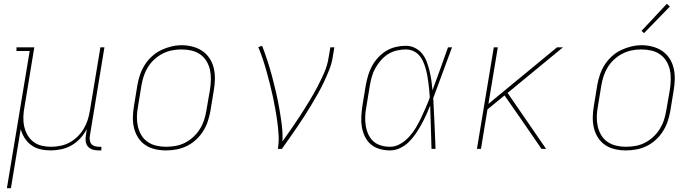

<svg xmlns="http://www.w3.org/2000/svg" viewBox="-20 -777 3640 1002"><path d="M16 205 135 -511H66V-530H159L108 -220Q103 -195 102 -169Q101 -143 106 -119Q111 -95 122.5 -74Q134 -53 153 -38Q172 -23 196.5 -17Q221 -11 246 -11Q270 -11 295 -16Q320 -21 342.5 -33Q365 -45 384 -63.5Q403 -82 416.5 -104.5Q430 -127 437.5 -150.5Q445 -174 449 -199L504 -530H525L449 -68Q447 -57 448.5 -45.5Q450 -34 456.5 -26Q463 -18 474 -14.5Q485 -11 496 -11H509V8H493Q478 8 463.5 3.5Q449 -1 439.5 -11.5Q430 -22 427.5 -37.5Q425 -53 428 -68L433 -104Q420 -78 399.5 -55.5Q379 -33 353.5 -18.5Q328 -4 300 2Q272 8 245 8Q217 8 191 2Q165 -4 144 -19Q123 -34 109 -56Q95 -78 88 -103L37 205Z M846 8Q817 8 789 1.5Q761 -5 738.5 -20Q716 -35 701 -58.5Q686 -82 679.5 -109Q673 -136 673.5 -165Q674 -194 679 -223L697 -333Q702 -361 711 -387.5Q720 -414 735.5 -438.5Q751 -463 773 -483Q795 -503 821 -515.5Q847 -528 874.5 -534.5Q902 -541 929 -541Q958 -541 986 -533.5Q1014 -526 1036.5 -510.5Q1059 -495 1074 -472Q1089 -449 1095.5 -421.5Q1102 -394 1101.5 -365Q1101 -336 1096 -307L1078 -197Q1073 -169 1064 -142.5Q1055 -116 1039.5 -91.5Q1024 -67 1002 -47Q980 -27 954 -14.5Q928 -2 900.5 3Q873 8 846 8ZM846 -11Q871 -11 896.5 -15.5Q922 -20 945.5 -32Q969 -44 989 -62.5Q1009 -81 1023 -103.5Q1037 -126 1045 -150.5Q1053 -175 1057 -200L1076 -310Q1080 -336 1080.5 -362.5Q1081 -389 1075.5 -413.5Q1070 -438 1057 -459Q1044 -480 1023.5 -494Q1003 -508 978 -513.5Q953 -519 926 -519Q901 -519 876.5 -514Q852 -509 828.5 -497Q805 -485 785 -466.5Q765 -448 751.5 -426Q738 -404 730 -379.5Q722 -355 718 -330L700 -220Q695 -194 694.5 -168Q694 -142 699.5 -117.5Q705 -93 717.5 -72Q730 -51 750 -37Q770 -23 795 -17Q820 -11 846 -11Z M1430 0Q1436 -35 1434 -70Q1432 -105 1427.5 -139Q1423 -173 1417 -206.5Q1411 -240 1404 -273Q1397 -306 1388.5 -339Q1380 -372 1371 -404.5Q1362 -437 1351.5 -468.5Q1341 -500 1328 -531L1348 -538Q1363 -499 1376 -459Q1389 -419 1400 -378Q1411 -337 1420.5 -295.5Q1430 -254 1437.5 -211.5Q1445 -169 1450.5 -126Q1456 -83 1454 -39Q1479 -74 1503 -108.5Q1527 -143 1550 -178.5Q1573 -214 1595 -250.5Q1617 -287 1636.5 -324Q1656 -361 1672.5 -399Q1689 -437 1695 -477L1704 -530H1725L1716 -477Q1711 -445 1698.5 -413.5Q1686 -382 1671.5 -351Q1657 -320 1640 -290Q1623 -260 1605.5 -230.5Q1588 -201 1569 -171.5Q1550 -142 1530.5 -113.5Q1511 -85 1491 -56.5Q1471 -28 1451 0Z M2015 8Q1988 8 1961.5 0.5Q1935 -7 1915.5 -23.5Q1896 -40 1884.5 -64Q1873 -88 1868.5 -114Q1864 -140 1865.5 -168Q1867 -196 1871 -223L1889 -333Q1894 -359 1901.5 -384.5Q1909 -410 1922 -433.5Q1935 -457 1954 -477.5Q1973 -498 1996.5 -512Q2020 -526 2046 -532Q2072 -538 2098 -538Q2124 -538 2146.5 -526.5Q2169 -515 2184 -496Q2199 -477 2207.5 -453.5Q2216 -430 2222 -405.5Q2228 -381 2231.5 -356Q2235 -331 2237 -306Q2258 -362 2278 -418Q2298 -474 2318 -530H2339Q2314 -464 2290 -397.5Q2266 -331 2241 -265Q2245 -199 2247.5 -132.5Q2250 -66 2253 0H2232Q2230 -57 2228.5 -113.5Q2227 -170 2225 -226Q2215 -201 2203.5 -176Q2192 -151 2178.5 -126.5Q2165 -102 2149 -78.5Q2133 -55 2113 -35.5Q2093 -16 2067.5 -4Q2042 8 2015 8ZM2015 -11Q2043 -11 2069 -26Q2095 -41 2115 -63Q2135 -85 2150 -110Q2165 -135 2177.5 -161.5Q2190 -188 2201.5 -214.5Q2213 -241 2223 -268Q2222 -288 2220 -307.5Q2218 -327 2215.5 -346.5Q2213 -366 2209.5 -385Q2206 -404 2200.5 -422.5Q2195 -441 2187 -458.5Q2179 -476 2166.5 -489.5Q2154 -503 2136 -511Q2118 -519 2098 -519Q2075 -519 2051 -513.5Q2027 -508 2006 -495Q1985 -482 1968 -462.5Q1951 -443 1939 -421.5Q1927 -400 1920.5 -377Q1914 -354 1910 -330L1892 -220Q1887 -196 1886 -171Q1885 -146 1888.5 -122.5Q1892 -99 1901.5 -77.5Q1911 -56 1927.5 -40.5Q1944 -25 1967.5 -18Q1991 -11 2015 -11Z M2469 0 2557 -530H2578L2529 -235L2887 -530H2918L2629 -292L2830 0H2806L2698 -157L2613 -279L2524 -206L2490 0Z M3246 8Q3217 8 3189 1.5Q3161 -5 3138.5 -20Q3116 -35 3101 -58.5Q3086 -82 3079.5 -109Q3073 -136 3073.5 -165Q3074 -194 3079 -223L3097 -333Q3102 -361 3111 -387.5Q3120 -414 3135.5 -438.5Q3151 -463 3173 -483Q3195 -503 3221 -515.5Q3247 -528 3274.5 -534.5Q3302 -541 3329 -541Q3358 -541 3386 -533.5Q3414 -526 3436.5 -510.5Q3459 -495 3474 -472Q3489 -449 3495.5 -421.5Q3502 -394 3501.5 -365Q3501 -336 3496 -307L3478 -197Q3473 -169 3464 -142.5Q3455 -116 3439.5 -91.5Q3424 -67 3402 -47Q3380 -27 3354 -14.5Q3328 -2 3300.5 3Q3273 8 3246 8ZM3246 -11Q3271 -11 3296.5 -15.5Q3322 -20 3345.5 -32Q3369 -44 3389 -62.5Q3409 -81 3423 -103.5Q3437 -126 3445 -150.5Q3453 -175 3457 -200L3476 -310Q3480 -336 3480.5 -362.5Q3481 -389 3475.5 -413.5Q3470 -438 3457 -459Q3444 -480 3423.5 -494Q3403 -508 3378 -513.5Q3353 -519 3326 -519Q3301 -519 3276.5 -514Q3252 -509 3228.5 -497Q3205 -485 3185 -466.5Q3165 -448 3151.5 -426Q3138 -404 3130 -379.5Q3122 -355 3118 -330L3100 -220Q3095 -194 3094.5 -168Q3094 -142 3099.5 -117.5Q3105 -93 3117.5 -72Q3130 -51 3150 -37Q3170 -23 3195 -17Q3220 -11 3246 -11ZM3341 -604 3328 -616 3460 -757 3476 -743Z"/></svg>

Font: Iosevka Slab ThExObl
Style: Regular
Weight: 100
Width: 7
Italic angle: -9°
Monospace: yes
Designer: Belleve Invis
Foundry: Belleve Invis
Version: Version 11.1.1; ttfautohint (v1.8.3)